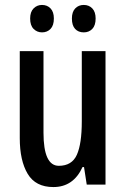

<svg xmlns="http://www.w3.org/2000/svg" viewBox="-20 -747 509 777"><path d="M407 -540V0H331L320 -71H314Q277 10 196 10Q124 10 92 -43.5Q60 -97 60 -188V-540H156V-210Q156 -76 218 -76Q271 -76 291 -120.5Q311 -165 311 -256V-540ZM102 -672Q102 -699 116 -713Q130 -727 150 -727Q171 -727 184.5 -713Q198 -699 198 -672Q198 -644 184.5 -630Q171 -616 150 -616Q130 -616 116 -630Q102 -644 102 -672ZM271 -672Q271 -699 284.5 -713Q298 -727 319 -727Q340 -727 353.5 -713Q367 -699 367 -672Q367 -644 353.5 -630Q340 -616 319 -616Q297 -616 284 -630Q271 -644 271 -672Z"/></svg>

Font: Noto Sans Thai Looped ExtraCondensed Medium
Style: Regular
Weight: 500
Width: 2
Designer: Sasikarn Vongin, Ben Mitchell
Foundry: The Fontpad Ltd
Version: Version 1.001; ttfautohint (v1.8.4.7-5d5b)